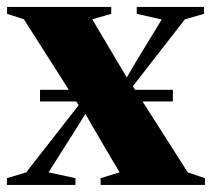

<svg xmlns="http://www.w3.org/2000/svg" viewBox="-34 -522 599 542"><path d="M40 -35.5 188 -225 33.5 -467.5 -14 -483V-502.5H280V-483L226.5 -467.5L292.5 -356L324 -303.5L350 -348L422.5 -467L352 -483V-502.5H542V-483L488 -467.5L341 -278.5L496 -35.5L544.5 -19V0H250V-19L303.5 -35.5L237.5 -147.5L207 -200.5L180 -157L103 -35.5L179 -19V0H-14.5V-19ZM454 -268.5V-235.5H79V-268.5Z"/></svg>

Font: Merriweather 144pt Black
Style: Regular
Weight: 900
Version: Version 2.100